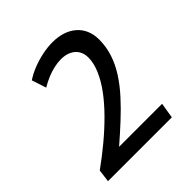

<svg xmlns="http://www.w3.org/2000/svg" viewBox="-190 -850 991 991"><g transform="rotate(-45 305.5 -355.0)"><path d="M47 -69Q107 -112 162 -158Q217 -204 263.5 -251Q310 -298 344 -344Q378 -390 398 -436Q418 -482 418 -523Q418 -552 405 -573Q392 -594 368 -605.5Q344 -617 312 -617Q287 -617 260.5 -611Q234 -605 207.5 -594Q181 -583 154 -567L128 -646Q158 -666 194 -680Q230 -694 268.5 -702Q307 -710 343 -710Q382 -710 415 -699.5Q448 -689 472.5 -668Q497 -647 510 -617Q523 -587 523 -549Q523 -497 507 -448Q491 -399 461 -352.5Q431 -306 390.5 -261.5Q350 -217 302.5 -173Q255 -129 204 -85H518L504 0H38Z"/></g></svg>

Font: Georama ExtraCondensed Thin Medium
Style: Italic
Weight: 500
Italic angle: -9°
Version: Version 1.001